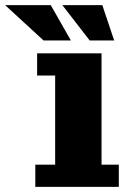

<svg xmlns="http://www.w3.org/2000/svg" viewBox="-119 -725 497 745"><path d="M18 0V-86H95V-432H25V-518H275V-86H342V0ZM50 -568 -99 -705H78L156 -568ZM229 -568 123 -705H278L324 -568Z"/></svg>

Font: Montagu Slab 144pt
Style: Bold
Weight: 700
Designer: Florian Karsten
Foundry: Florian Karsten
Version: Version 1.000